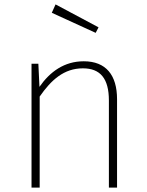

<svg xmlns="http://www.w3.org/2000/svg" viewBox="-20 -851 669 871"><path d="M427 -727 232 -831 215 -793 414 -702ZM360 -573C272 -573 207 -526 159 -457L154 -562H123V0H160V-413C212 -488 270 -541 356 -541C435 -541 474 -495 474 -395V0H511V-401C511 -510 461 -573 360 -573Z"/></svg>

Font: Glow Sans SC Normal ExtraLight
Style: Regular
Weight: 200
Designer: Ryoko NISHIZUKA (kana, bopomofo & ideographs); Paul D. Hunt (Latin, Greek & Cyrillic); Sandoll Communications, Soo-young
Version: Version 0.93